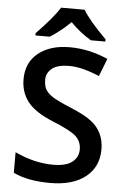

<svg xmlns="http://www.w3.org/2000/svg" viewBox="-62 -975 673 1029"><g transform="rotate(5 275.0 -460.5)"><path d="M254.9 -88.9Q324.2 -88.9 357.4 -115.2Q390.6 -141.6 390.1 -183.6Q390.1 -225.6 359.9 -253.9Q329.6 -281.2 233.4 -320.3Q137.2 -359.4 97.2 -410.2Q57.1 -460.9 57.1 -532.2Q57.1 -621.6 120.6 -672.9Q184.6 -724.1 289.1 -724.1Q393.6 -724.1 495.1 -679.2L458 -584Q362.3 -624 296.9 -624Q231.4 -624 202.1 -599.6Q172.9 -575.2 172.9 -540.5Q172.9 -505.9 184.6 -486.3Q196.3 -466.8 223.1 -449.2Q250 -431.6 324.2 -400.9Q398.4 -370.1 435.1 -341.8Q505.9 -287.1 505.9 -192.9Q505.9 -98.6 437 -44.4Q368.2 9.8 247.1 9.8Q126 9.8 48.8 -27.8V-138.2Q153.8 -88.9 254.9 -88.9ZM100.1 -771V-783.2Q193.4 -879.9 224.1 -931.2H351.1Q381.8 -877.4 476.1 -783.2V-771H398.4Q338.4 -806.6 287.1 -858.9Q236.8 -808.6 177.2 -771Z"/></g></svg>

Font: OpenSans-Semibold
Style: Regular
Weight: 600
Foundry: Ascender Corporation
Version: Version 1.10